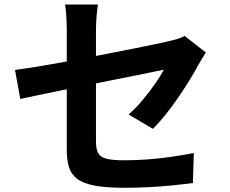

<svg xmlns="http://www.w3.org/2000/svg" viewBox="-20 -810 1040 869"><path d="M282.2 -133.4Q282.2 -153.7 282.2 -193.2Q282.2 -232.8 282.2 -283.2Q282.2 -333.6 282.2 -389.1Q282.2 -444.6 282.2 -498.4Q282.2 -552.3 282.2 -598.4Q282.2 -644.5 282.2 -674.5Q282.2 -691.4 281.4 -712.5Q280.6 -733.5 278.9 -754.1Q277.1 -774.8 274.1 -789.5H423.3Q419.5 -767 416.9 -733.7Q414.4 -700.3 414.4 -674.5Q414.4 -644.7 414.4 -603.6Q414.4 -562.4 414.4 -514.7Q414.4 -467 414.4 -417.8Q414.4 -368.5 414.4 -322Q414.4 -275.4 414.4 -236.1Q414.4 -196.7 414.4 -168.4Q414.4 -137.7 423.3 -118.9Q432.2 -100.1 459.6 -92.3Q486.9 -84.5 541.5 -84.5Q594.6 -84.5 648.2 -88.5Q701.8 -92.6 755 -100.2Q808.1 -107.7 857.3 -117.5L853 18.3Q812 23.8 760.1 29.1Q708.3 34.3 652.4 37.1Q596.6 39.9 542.8 39.9Q457.6 39.9 405.7 29.6Q353.8 19.2 327.2 -2.1Q300.5 -23.5 291.4 -56.1Q282.2 -88.8 282.2 -133.4ZM911.7 -572.5Q905.4 -562.1 895.8 -546.8Q886.2 -531.5 879.1 -518.5Q862.7 -487.5 838.4 -448.1Q814.2 -408.7 786.1 -367.8Q758 -327 728.5 -290.1Q699 -253.3 672.2 -226.9L562.1 -291.7Q595.5 -321.3 626.7 -358.7Q657.9 -396 682.9 -432.3Q708 -468.5 721.6 -494.5Q708.4 -492.2 673.6 -484.8Q638.8 -477.4 588.9 -467.4Q539.1 -457.5 480.3 -445.8Q421.5 -434.2 361.2 -421.9Q301 -409.6 245.2 -398.5Q189.4 -387.3 144.2 -377.6Q99.1 -367.9 72 -362.1L47.8 -493.3Q76.9 -497 123.9 -504.4Q170.8 -511.7 228.9 -522.1Q286.9 -532.6 350.2 -544.6Q413.4 -556.7 475.1 -568.6Q536.7 -580.6 590.8 -591.4Q644.9 -602.2 685.2 -610.6Q725.5 -619 744.7 -623.6Q765.9 -628.7 784 -634.1Q802.2 -639.6 815.6 -647.3Z"/></svg>

Font: Noto Sans TC
Style: Regular
Weight: 100
Designer: Ryoko NISHIZUKA 西塚涼子 (kana, bopomofo & ideographs); Paul D. Hunt (Latin, Greek & Cyrillic); Sandoll Communications 산돌커뮤니
Foundry: Adobe
Version: Version 2.004;hotconv 1.0.118;makeotfexe 2.5.65603